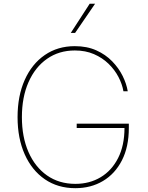

<svg xmlns="http://www.w3.org/2000/svg" viewBox="-20 -980 779 1010"><path d="M629.3 -500Q622.9 -537.3 603.2 -575.1Q583.5 -612.9 551 -644.5Q518.5 -676.1 474.1 -695.3Q429.7 -714.5 373.6 -714.5Q290.1 -714.5 227.5 -670.6Q164.8 -626.8 130 -547.8Q95.2 -468.8 95.2 -363.6Q95.2 -259.9 129.6 -180.8Q164.1 -101.6 227.3 -57.2Q290.5 -12.8 376.4 -12.8Q451.3 -12.8 509.6 -47.8Q567.8 -82.7 601.2 -148.4Q634.6 -214.1 634.9 -306.8H383.5V-329.5H657.7V-306.8Q657.7 -207.4 621.4 -136.5Q585.2 -65.7 521.7 -27.9Q458.1 9.9 376.4 9.9Q284.1 9.9 215.7 -37.1Q147.4 -84.2 109.9 -168.3Q72.4 -252.5 72.4 -363.6Q72.4 -475.5 110.1 -559.7Q147.7 -643.8 215.6 -690.5Q283.4 -737.2 373.6 -737.2Q437.5 -737.2 486.5 -715.2Q535.5 -693.2 570.1 -657.5Q604.8 -621.8 625.2 -580.4Q645.6 -539.1 652 -500ZM352.3 -806.8 451.7 -960.2H480.1L375 -806.8Z"/></svg>

Font: Inter UI Thin
Style: Regular
Weight: 100
Designer: Rasmus Andersson
Foundry: rsms
Version: 3.2;8d6f07862